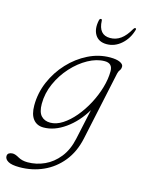

<svg xmlns="http://www.w3.org/2000/svg" viewBox="-170 -724 777 1051"><g transform="rotate(15 218.5 -198.0)"><path d="M347 8Q330 87 286 141.2Q242 195.5 180 223.2Q118 251 46.5 251Q2 251 -17.8 239.5Q-37.5 228 -37.5 211Q-37.5 199 -28.8 193.5Q-20 188 -7.5 188Q7 188 29 200.8Q51 213.5 82.5 213.5Q132 213.5 178 192.5Q224 171.5 258.5 128.2Q293 85 307 19L344 -152Q301 -80 239.8 -36.5Q178.5 7 117 7Q79.5 7 58.5 -19.5Q37.5 -46 37.5 -97Q37.5 -167 65.2 -231.8Q93 -296.5 140.5 -347.5Q188 -398.5 247.8 -428.2Q307.5 -458 371.5 -458Q408 -458 427.5 -448.8Q447 -439.5 447 -426.5Q447 -412.5 440.2 -404.2Q433.5 -396 430.5 -382.5ZM75 -116Q75 -69.5 94 -48.8Q113 -28 146 -28Q180 -28 215 -50.5Q250 -73 281.8 -110.8Q313.5 -148.5 338.5 -195.2Q363.5 -242 378 -291.5Q392.5 -341 392.5 -385.5Q392.5 -430.5 348 -430.5Q302.5 -430.5 254.5 -404Q206.5 -377.5 165.8 -332.8Q125 -288 100 -231.8Q75 -175.5 75 -116ZM342.5 -560.5Q375.5 -560.5 402.2 -579.8Q429 -599 452.5 -640.5Q457 -648.5 462.5 -648.5Q469.5 -648.5 467 -639.5Q452.5 -588 415.5 -555.5Q378.5 -523 333 -523Q287.5 -523 267.5 -555.5Q247.5 -588 259 -639.5Q261.5 -648.5 268.5 -648.5Q274 -648.5 274.5 -640.5Q277.5 -560.5 342.5 -560.5Z"/></g></svg>

Font: Fraunces 9pt SuperSoft Thin
Style: Italic
Weight: 100
Italic angle: -16°
Version: Version 1.000;[0bf87f6ff]